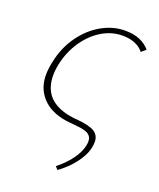

<svg xmlns="http://www.w3.org/2000/svg" viewBox="-118 -487 628 756"><g transform="rotate(20 196.5 -108.5)"><path d="M213 195 202 183Q238 154 259.5 124Q281 94 287 66Q292 42 285 30Q278 18 263 13Q248 8 230 6.5Q212 5 195 3Q161 0 133.5 -10.5Q106 -21 86.5 -38.5Q67 -56 55.5 -79.5Q44 -103 42.5 -132.5Q41 -162 49 -198Q62 -261 96.5 -309.5Q131 -358 178.5 -385Q226 -412 277 -412Q313 -412 338.5 -401Q364 -390 381 -370L362 -354Q349 -371 326.5 -380.5Q304 -390 274 -390Q228 -390 187 -365Q146 -340 116.5 -296.5Q87 -253 75 -198Q64 -145 75.5 -106.5Q87 -68 120 -46.5Q153 -25 204 -19Q222 -18 243 -15Q264 -12 282 -5Q300 2 308.5 18Q317 34 311 64Q307 85 294.5 107Q282 129 262.5 151Q243 173 213 195Z"/></g></svg>

Font: Ysabeau Infant Thin
Style: Italic
Weight: 250
Italic angle: -12°
Designer: Christian Thalmann (Catharsis Fonts)
Version: Version 2.001;gftools[0.9.30]; featfreeze: ss01,ss02,lnum